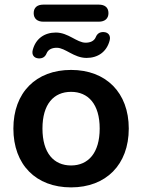

<svg xmlns="http://www.w3.org/2000/svg" viewBox="-20 -802 616 832"><path d="M408 -708C435 -708 450 -722 450 -745C450 -769 435 -782 408 -782H168C141 -782 126 -769 126 -745C126 -722 141 -708 168 -708ZM147 -549C165 -548 176 -556 182 -571C189 -588 206 -595 226 -595C263 -595 300 -551 355 -551C404 -551 442 -577 455 -626C461 -648 449 -662 430 -663C412 -664 401 -656 395 -641C388 -624 371 -617 351 -617C313 -617 276 -661 222 -661C173 -661 135 -635 122 -586C116 -564 128 -550 147 -549ZM288 10C439 10 538 -88 538 -245C538 -401 439 -499 288 -499C136 -499 38 -401 38 -245C38 -88 136 10 288 10ZM288 -85C213 -85 164 -139 164 -245C164 -351 213 -404 288 -404C362 -404 412 -351 412 -245C412 -139 362 -85 288 -85Z"/></svg>

Font: Nunito
Style: Bold
Weight: 700
Designer: Vernon Adams
Foundry: Vernon Adams
Version: Version 3.602